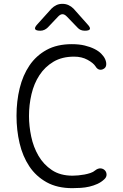

<svg xmlns="http://www.w3.org/2000/svg" viewBox="-20 -970 640 1000"><path d="M66 -367Q66 -443 82.5 -510.5Q99 -578 133.5 -629Q168 -680 222.5 -710Q277 -740 354 -740Q392 -740 421 -733Q450 -726 472 -715Q494 -704 508 -689.5Q522 -675 528 -661Q535 -644 533 -630.5Q531 -617 519 -611Q509 -605 497.5 -607.5Q486 -610 477 -625Q466 -642 436 -658.5Q406 -675 366 -675Q303 -675 258.5 -648.5Q214 -622 185.5 -578.5Q157 -535 144 -479.5Q131 -424 131 -366Q131 -314 142.5 -259Q154 -204 180.5 -158.5Q207 -113 250.5 -84Q294 -55 358 -55Q371 -55 387.5 -56.5Q404 -58 420 -61Q436 -64 451 -69Q466 -74 475 -82Q490 -94 504 -93Q518 -92 527 -82Q535 -73 535 -60Q535 -47 523 -36Q507 -21 487 -12Q467 -3 445.5 2Q424 7 401 8.5Q378 10 357 10Q278 10 222.5 -21Q167 -52 132.5 -104Q98 -156 82 -224Q66 -292 66 -367ZM190 -810Q167 -810 163 -818.5Q159 -827 175 -844L248 -925Q260 -937 274 -943.5Q288 -950 305 -950Q322 -950 336.5 -943.5Q351 -937 363 -925L436 -843Q452 -826 448 -818Q444 -810 422 -810Q410 -810 400.5 -814Q391 -818 384 -826L329 -883Q317 -896 305.5 -896Q294 -896 282 -883L229 -827Q221 -819 211 -814.5Q201 -810 190 -810Z"/></svg>

Font: Maple Mono NL ExtraLight
Style: Regular
Weight: 275
Monospace: yes
Designer: subframe7536
Version: Version 7.000